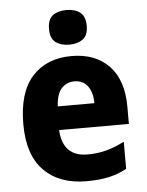

<svg xmlns="http://www.w3.org/2000/svg" viewBox="-55 -812 662 867"><g transform="rotate(-5 276.5 -379.0)"><path d="M283 -559Q391 -559 453 -494.5Q515 -430 515 -309V-231H199Q201 -173 230.5 -141.5Q260 -110 317 -110Q363 -110 402.5 -120.5Q442 -131 485 -153V-30Q447 -9 403.5 0.5Q360 10 302 10Q180 10 110 -60.5Q40 -131 40 -271Q40 -415 105 -487Q170 -559 283 -559ZM286 -444Q251 -444 228 -419Q205 -394 202 -338H368Q368 -386 347 -415Q326 -444 286 -444ZM279 -768Q317 -768 340.5 -750Q364 -732 364 -689Q364 -646 340 -628.5Q316 -611 279 -611Q241 -611 217 -628.5Q193 -646 193 -689Q193 -733 216.5 -750.5Q240 -768 279 -768Z"/></g></svg>

Font: Noto Sans Tamil SemiCondensed ExtraBold
Style: Regular
Weight: 800
Width: 4
Designer: Jelle Bosma - Monotype Design Team
Foundry: Monotype Imaging Inc.
Version: Version 2.004; ttfautohint (v1.8.4.7-5d5b)